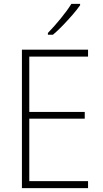

<svg xmlns="http://www.w3.org/2000/svg" viewBox="-20 -970 530 990"><path d="M434 0H93V-714H434V-678H131V-393H417V-358H131V-36H434ZM393 -943Q377 -920 353 -892.5Q329 -865 303 -838Q277 -811 253 -791H227V-800Q259 -833 293 -874.5Q327 -916 348 -950H393Z"/></svg>

Font: Noto Sans Khmer UI SemiCondensed ExtraLight
Style: Regular
Weight: 200
Width: 4
Designer: Danh Hong and the Monotype Design Team
Foundry: Monotype Imaging Inc.
Version: Version 2.002; ttfautohint (v1.8.4.7-5d5b)